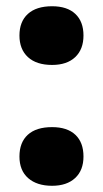

<svg xmlns="http://www.w3.org/2000/svg" viewBox="-20 -580 329 612"><path d="M42 -81.1Q42 -126 68.6 -150.4Q95.2 -174.8 146 -174.8Q194.3 -174.8 220.2 -150.4Q246.1 -126 246.1 -81.1Q246.1 -37.1 219.5 -12.5Q192.9 12.2 146 12.2Q97.7 12.2 69.8 -12.2Q42 -36.6 42 -81.1ZM42 -466.8Q42 -511.2 68.8 -535.6Q95.7 -560.1 146 -560.1Q194.3 -560.1 220.2 -535.6Q246.1 -511.2 246.1 -466.8Q246.1 -422.9 219.7 -397.9Q193.4 -373 146 -373Q96.2 -373 69.1 -397.9Q42 -422.9 42 -466.8Z"/></svg>

Font: OpenSansExtrabold
Style: Regular
Weight: 800
Foundry: Ascender Corporation
Version: Version 1.10